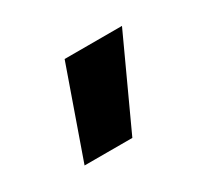

<svg xmlns="http://www.w3.org/2000/svg" viewBox="-54 -802 347 323"><g transform="rotate(-30 119.0 -641.0)"><path d="M94.2 -726.6H205.6L126.5 -554.7H33.7Z"/></g></svg>

Font: Estedad-FD ExtraBold
Style: Regular
Weight: 800
Designer: Amin Abedi
Version: Version 7.3